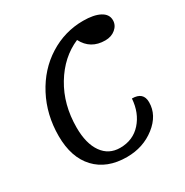

<svg xmlns="http://www.w3.org/2000/svg" viewBox="-172 -866 993 1030"><g transform="rotate(-30 325.0 -350.5)"><path d="M322 25Q199 25 129.5 -49Q60 -123 60 -256Q60 -387 117 -495.5Q174 -604 271 -665Q368 -726 482 -726Q548 -726 585.5 -706Q623 -686 623 -649Q623 -618 597.5 -596.5Q572 -575 534 -575Q443 -575 403 -653Q298 -608 232 -498.5Q166 -389 166 -247Q166 -148 205.5 -92Q245 -36 315 -36Q395 -36 445 -92Q495 -148 501 -234Q571 -234 571 -171Q571 -91 497 -33Q423 25 322 25Z"/></g></svg>

Font: Lemonada Light
Style: Regular
Weight: 300
Designer: Mohamed Gaber (Arabic), Eduardo Tunni (Latin)
Foundry: Kief Type Foundry
Version: Version 4.004